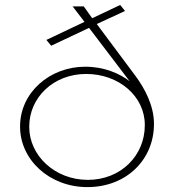

<svg xmlns="http://www.w3.org/2000/svg" viewBox="-20 -756 716 788"><path d="M340.6 -17.8C204 -17.8 100 -118.8 100 -234.7V-236.6C100 -355.4 199 -452.5 333.7 -452.5C468.3 -452.5 574.3 -360.4 574.3 -243.6V-241.6C574.3 -117.8 476.2 -17.8 340.6 -17.8ZM338.6 11.9C500 11.9 611.9 -102 611.9 -246.5V-248.5C611.9 -322.8 573.3 -394.1 536.6 -443.6L377.2 -657.4L493.1 -710.9L473.3 -735.6L358.4 -681.2L323.8 -729.7H278.2L326.7 -666.3L170.3 -592.1L190.1 -568.3L345.5 -641.6L511.9 -422.8C470.3 -454.5 407.9 -482.2 329.7 -482.2C184.2 -482.2 62.4 -376.2 62.4 -237.6V-235.6C62.4 -101 182.2 11.9 338.6 11.9Z"/></svg>

Font: Meinily
Style: Regular
Weight: 500
Designer: Paul Hayes
Foundry: Paul Hayes
Version: Version 1.0; ttfautohint (v1.8.4.7-5d5b)